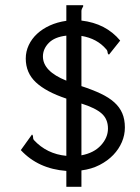

<svg xmlns="http://www.w3.org/2000/svg" viewBox="-20 -671 540 738"><path d="M235 -651H299Q300 -650 300 -648Q300 -646 297 -641.5Q294 -637 293 -630V-592Q387 -581 442 -515L399 -461Q394 -463 393.5 -470Q393 -477 388 -482Q353 -523 293 -533V-340Q336 -326 367.5 -311Q399 -296 419.5 -277.5Q440 -259 450 -235.5Q460 -212 460 -181Q460 -152 448.5 -125Q437 -98 415.5 -75.5Q394 -53 363 -37Q332 -21 293 -16V47H235V-14Q127 -22 60 -94L103 -154Q107 -151 107 -144Q107 -137 110 -133Q160 -79 235 -72V-292Q157 -318 118 -354.5Q79 -391 79 -446Q79 -473 90.5 -497.5Q102 -522 122.5 -541Q143 -560 171.5 -573Q200 -586 235 -591ZM293 -273V-74Q341 -83 368 -112.5Q395 -142 395 -177Q395 -213 371 -234.5Q347 -256 293 -273ZM235 -361V-534Q190 -529 167.5 -506Q145 -483 145 -454Q145 -397 235 -361Z"/></svg>

Font: Inconsolata
Style: Regular
Weight: 400
Designer: Raph Levien, Kirill Tkachev
Foundry: Cyreal
Version: Version 1.013